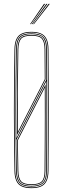

<svg xmlns="http://www.w3.org/2000/svg" viewBox="-20 -970 324 995"><path d="M143 5Q111.5 5 92.4 -4.1Q73.2 -13.2 64.4 -33.1Q55.5 -53 55 -85Q53.5 -169.5 52.8 -246.9Q52 -324.2 52 -399.5Q52 -474.8 52.8 -552.2Q53.5 -629.8 55 -714Q55.5 -746.5 64.4 -766.5Q73.2 -786.5 92.4 -795.8Q111.5 -805 143 -805Q172.2 -805 191.8 -796.6Q211.2 -788.2 221.1 -768.5Q231 -748.8 231.2 -714Q231.8 -634.2 232.1 -557.4Q232.5 -480.5 232.5 -403.6Q232.5 -326.8 232.1 -247.8Q231.8 -168.8 231.2 -85Q231 -51 221.1 -31.2Q211.2 -11.5 191.8 -3.2Q172.2 5 143 5ZM143 -15Q180.8 -15 195.8 -29.6Q210.8 -44.2 211 -83.5Q211.5 -162.2 211.9 -230.5Q212.2 -298.8 212.4 -367.5Q212.5 -436.2 212.2 -516L72.8 -243.2Q73 -219.8 73.1 -207.9Q73.2 -196 73.4 -184.4Q73.5 -172.8 73.9 -150.9Q74.2 -129 75 -85.2Q75.8 -46 89.8 -30.5Q103.8 -15 143 -15ZM143 -11Q102.2 -11 87 -27.5Q71.8 -44 71 -85.2Q70.8 -108.2 70.4 -127.9Q70 -147.5 69.6 -174.1Q69.2 -200.8 68.8 -244.2L216.2 -532.5Q216.8 -472.8 216.6 -399.5Q216.5 -326.2 216.1 -246Q215.8 -165.8 215.2 -85Q215 -43.5 199 -27.2Q183 -11 143 -11ZM143 -7Q183 -7 201 -23.4Q219 -39.8 219.2 -85Q219.8 -160.5 220.1 -241.2Q220.5 -322 220.6 -400.8Q220.8 -479.5 220.2 -549L64.8 -245.2Q65 -221.2 65.1 -210.2Q65.2 -199.2 65.4 -188.4Q65.5 -177.5 65.9 -154.9Q66.2 -132.2 67 -85.2Q67.8 -41.5 84.5 -24.2Q101.2 -7 143 -7ZM143 1Q171.8 1 190.4 -7Q209 -15 218 -33.9Q227 -52.8 227.2 -85Q227.8 -163.8 228.1 -240.4Q228.5 -317 228.5 -394.1Q228.5 -471.2 228.1 -550.6Q227.8 -630 227.2 -714Q227 -747 218 -766Q209 -785 190.4 -793Q171.8 -801 143 -801Q113 -801 94.8 -792.4Q76.5 -783.8 68 -764.8Q59.5 -745.8 59 -714Q57.5 -626.2 56.8 -548.4Q56 -470.5 56 -396.2Q56 -322 56.8 -245.8Q57.5 -169.5 59 -85Q59.8 -38.2 79 -18.6Q98.2 1 143 1ZM143 -3Q99.2 -3 81.5 -21.6Q63.8 -40.2 63 -85Q61.5 -172.2 60.8 -250Q60 -327.8 60 -402.2Q60 -476.8 60.8 -553.2Q61.5 -629.8 63 -714Q63.8 -760 81.5 -778.5Q99.2 -797 143 -797Q184.2 -797 203.6 -779.4Q223 -761.8 223.2 -714Q223.8 -636 224.1 -559.1Q224.5 -482.2 224.5 -404.9Q224.5 -327.5 224.1 -248Q223.8 -168.5 223.2 -85Q223 -38 203.5 -20.5Q184 -3 143 -3ZM64.8 -253.8 220 -557.5Q220 -582.8 219.8 -608.1Q219.5 -633.5 219.4 -659.8Q219.2 -686 219 -714Q218.8 -756.5 202.9 -774.8Q187 -793 143 -793Q101.2 -793 84.5 -775.6Q67.8 -758.2 67 -713.8Q65.8 -630.8 64.9 -558.5Q64 -486.2 64 -413Q64 -339.8 64.8 -253.8ZM68.5 -270.2Q68 -356.8 68.1 -429.5Q68.2 -502.2 69 -571Q69.8 -639.8 71 -713.8Q71.8 -755.8 87 -772.4Q102.2 -789 143 -789Q185.5 -789 200.1 -771.6Q214.8 -754.2 215 -714Q215.2 -672.5 215.5 -634.2Q215.8 -596 216 -558.8ZM72.5 -286.5 212 -559.5Q211.8 -596.8 211.5 -634.6Q211.2 -672.5 211 -714Q210.8 -753.2 197 -769.1Q183.2 -785 143 -785Q103.5 -785 89.6 -769.2Q75.8 -753.5 75 -713.8Q72.8 -586.5 72.2 -486.1Q71.8 -385.8 72.5 -286.5ZM136 -845 208 -950H214L140 -845ZM152 -845 232 -950H238L156 -845ZM144 -845 220 -950H226L148 -845Z"/></svg>

Font: Big Shoulders Inline Thin
Style: Regular
Weight: 100
Designer: Patric King
Foundry: XO Type Co
Version: Version 2.002